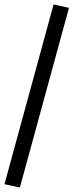

<svg xmlns="http://www.w3.org/2000/svg" viewBox="-32 -740 329 860"><path d="M208 -720 277 -705 57 100 -12 85Z"/></svg>

Font: Carrois Gothic SC
Style: Regular
Weight: 400
Designer: Ralph du Carrois
Foundry: Ralph du Carrois
Version: Version 1.001